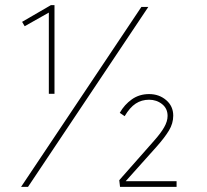

<svg xmlns="http://www.w3.org/2000/svg" viewBox="-20 -727 804 747"><path d="M170 -362V-678L76 -625L66 -642L178 -707H192V-362ZM62 0 530 -700H557L89 0ZM447 0 444 -26 579 -179Q605 -208 618.5 -231.5Q632 -255 632 -276Q632 -305 610.5 -322Q589 -339 560 -339Q531 -339 508 -324Q485 -309 465 -275L446 -288Q464 -320 493 -340.5Q522 -361 560 -361Q599 -361 626.5 -337.5Q654 -314 654 -277Q654 -247 637.5 -219.5Q621 -192 589 -156L469 -22H667V0Z"/></svg>

Font: Lexend Thin
Style: Regular
Weight: 100
Designer: Bonnie Shaver-Troup, Thomas Jockin
Foundry: Lexend
Version: Version 1.007; ttfautohint (v1.8.3)